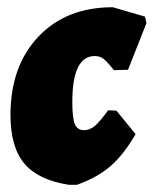

<svg xmlns="http://www.w3.org/2000/svg" viewBox="-20 -501 425 531"><path d="M292 -481 381 -455 385 -437 334 -308 295 -307Q276 -331 266 -338.5Q256 -346 242 -346Q180 -346 180 -219Q180 -174 187 -157.5Q194 -141 213 -141Q228 -141 242 -152.5Q256 -164 279 -196L302 -195L355 -130Q322 -73 285.5 -41.5Q249 -10 193 10H170Q86 -3 47.5 -48.5Q9 -94 9 -183Q9 -318 86 -399.5Q163 -481 292 -481Z"/></svg>

Font: Alegreya Sans Black
Style: Italic
Weight: 900
Italic angle: -7°
Designer: Juan Pablo del Peral
Foundry: Huerta Tipografica
Version: Version 2.007